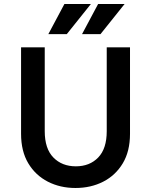

<svg xmlns="http://www.w3.org/2000/svg" viewBox="-20 -926 752 957"><path d="M85 -259V-690H203V-272Q203 -185 246 -141Q289 -97 358 -97Q427 -97 469.5 -141Q512 -185 512 -272V-690H628V-259Q628 -172 592 -112Q556 -52 494.5 -20.5Q433 11 356 11Q280 11 218.5 -20.5Q157 -52 121 -112Q85 -172 85 -259ZM221 -756 301 -906H433L313 -756ZM389 -756 469 -906H601L481 -756Z"/></svg>

Font: Radio Canada Medium
Style: Regular
Weight: 500
Designer: Charles Daoud, Etienne Aubert Bonn, Alexandre Saumier Demers, Jacques Le Bailly
Foundry: Radio-Canada
Version: Version 2.104; ttfautohint (v1.8.4.7-5d5b);gftools[0.9.28.de